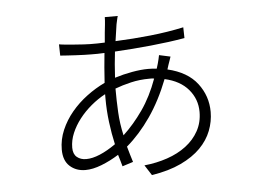

<svg xmlns="http://www.w3.org/2000/svg" viewBox="-48 -685 1053 780"><g transform="rotate(-5 478.0 -295.0)"><path d="M440 -138Q483 -178 520.5 -231.5Q558 -285 584 -357Q579 -358 574.5 -358Q570 -358 565 -358Q525 -358 489 -349.5Q453 -341 424 -330Q424 -281 426.5 -233.5Q429 -186 440 -138ZM380 -311Q350 -295 322.5 -272Q295 -249 274 -222Q253 -195 240.5 -165.5Q228 -136 228 -106Q228 -80 243 -67.5Q258 -55 281 -55Q306 -55 337 -68Q368 -81 402 -105Q392 -149 386 -197Q380 -245 380 -293ZM641 -389Q722 -370 761.5 -318.5Q801 -267 801 -202Q801 -163 786.5 -125.5Q772 -88 741 -56.5Q710 -25 660.5 -1.5Q611 22 541 33L514 -9Q564 -14 608 -29Q652 -44 685 -69Q718 -94 737 -128.5Q756 -163 756 -206Q756 -258 722.5 -297.5Q689 -337 626 -351Q593 -266 548 -201Q503 -136 450 -91Q455 -74 459.5 -58Q464 -42 469 -27L425 -13Q422 -24 418.5 -36Q415 -48 411 -61Q376 -39 340 -25Q304 -11 274 -11Q236 -11 210.5 -34Q185 -57 185 -102Q185 -143 201.5 -181.5Q218 -220 245.5 -253Q273 -286 308.5 -312.5Q344 -339 382 -357Q384 -389 386.5 -419.5Q389 -450 392 -478Q378 -477 364 -477Q350 -477 337 -477Q326 -477 309.5 -477.5Q293 -478 275 -479Q257 -480 240.5 -481Q224 -482 212 -483L211 -529Q222 -527 239 -525.5Q256 -524 275 -522.5Q294 -521 311 -520Q328 -519 337 -519Q352 -519 367 -519Q382 -519 397 -520Q399 -542 400.5 -560Q402 -578 404 -592Q405 -600 405.5 -609Q406 -618 406 -623H459Q457 -618 455 -608Q453 -598 451 -590Q449 -577 446.5 -559.5Q444 -542 441 -522Q513 -525 584 -532.5Q655 -540 720 -554L721 -510Q658 -499 582.5 -491.5Q507 -484 435 -480Q429 -430 426 -374Q461 -385 497.5 -391.5Q534 -398 563 -398Q573 -398 581.5 -397.5Q590 -397 598 -396L604 -416Q606 -422 608.5 -433.5Q611 -445 612 -450L658 -440Q656 -434 653 -425Q650 -416 647 -408Z"/></g></svg>

Font: Kinto Sans Light
Style: Regular
Weight: 300
Designer: Authors: Ryoko NISHIZUKA  (kana & ideographs); Paul D. Hunt (Latin, Greek & Cyrillic); Wenlong ZHANG  (bopomofo); Sandol
Foundry: Adobe Systems Incorporated, ookami Inc.
Version: Version 0.001